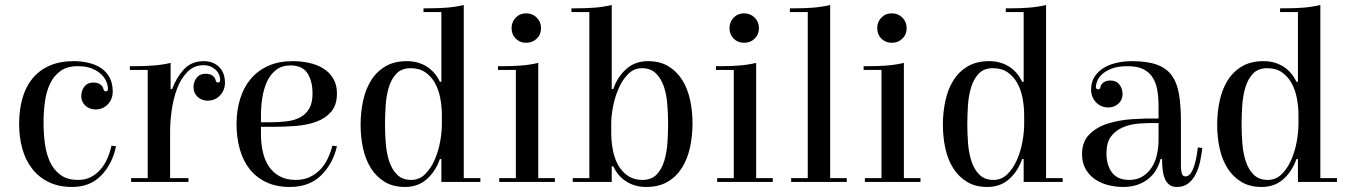

<svg xmlns="http://www.w3.org/2000/svg" viewBox="-20 -723 5366 763"><path d="M289 -460Q247 -460 220.5 -441Q194 -422 179 -390.5Q164 -359 158.5 -318.5Q153 -278 153 -236Q153 -193 158.5 -152Q164 -111 179 -79Q194 -47 221 -27.5Q248 -8 291 -8Q319 -8 340.5 -19Q362 -30 378.5 -48.5Q395 -67 406 -92Q417 -117 423 -144L441 -142Q427 -72 382.5 -26Q338 20 267 20Q214 20 174.5 1Q135 -18 108.5 -51.5Q82 -85 69 -131Q56 -177 56 -230Q56 -286 69 -332Q82 -378 109 -411Q136 -444 177 -462Q218 -480 273 -480Q305 -480 333.5 -473Q362 -466 383 -451.5Q404 -437 416 -414Q428 -391 428 -359Q428 -329 408.5 -308.5Q389 -288 359 -288Q336 -288 319.5 -303Q303 -318 303 -341Q303 -363 315.5 -379Q328 -395 351 -395Q368 -395 378.5 -387.5Q389 -380 391 -369Q393 -360 400 -360Q409 -360 409 -369Q409 -383 402.5 -399Q396 -415 381.5 -428.5Q367 -442 344.5 -451Q322 -460 289 -460Z M855 -404Q855 -430 835.5 -447Q816 -464 790 -464Q751 -464 725 -437.5Q699 -411 684 -371.5Q669 -332 662.5 -286Q656 -240 656 -201V-15H729V0H501V-15H567V-445H496V-460H517Q553 -460 588 -462.5Q623 -465 658 -473V-369H664Q681 -415 711 -447.5Q741 -480 790 -480Q827 -480 850.5 -457Q874 -434 874 -394Q874 -365 854.5 -344Q835 -323 805 -323Q782 -323 765.5 -338Q749 -353 749 -376Q749 -398 761.5 -414Q774 -430 797 -430Q814 -430 824.5 -422.5Q835 -415 837 -404Q839 -395 846 -395Q849 -395 852 -397Q855 -399 855 -404Z M1143 -480Q1177 -480 1209 -473Q1241 -466 1265.5 -450.5Q1290 -435 1304.5 -410.5Q1319 -386 1319 -352Q1319 -306 1296.5 -279.5Q1274 -253 1237.5 -239.5Q1201 -226 1155.5 -222.5Q1110 -219 1064 -219H1017V-190Q1017 -153 1024.5 -119.5Q1032 -86 1048.5 -61.5Q1065 -37 1091.5 -22.5Q1118 -8 1155 -8Q1186 -8 1210 -19Q1234 -30 1252 -48.5Q1270 -67 1282 -92Q1294 -117 1301 -144L1319 -142Q1303 -72 1256 -26Q1209 20 1132 20Q1078 20 1038 1Q998 -18 972 -51Q946 -84 933 -130Q920 -176 920 -230Q920 -285 934.5 -331Q949 -377 977 -410Q1005 -443 1046.5 -461.5Q1088 -480 1143 -480ZM1052 -237Q1089 -237 1120.5 -241Q1152 -245 1174.5 -257.5Q1197 -270 1209.5 -292.5Q1222 -315 1222 -352Q1222 -400 1202 -431.5Q1182 -463 1134 -463Q1100 -463 1077 -445Q1054 -427 1041 -398.5Q1028 -370 1022.5 -335Q1017 -300 1017 -265V-237Z M1734 0V-91H1728Q1711 -42 1676 -11Q1641 20 1590 20Q1542 20 1508.5 -0.5Q1475 -21 1453.5 -55.5Q1432 -90 1422.5 -134.5Q1413 -179 1413 -227Q1413 -277 1423 -323Q1433 -369 1455 -404Q1477 -439 1512 -459.5Q1547 -480 1597 -480Q1641 -480 1675 -459Q1709 -438 1728 -398H1734V-675H1663V-690H1684Q1720 -690 1754 -692.5Q1788 -695 1823 -703V-15H1889V0ZM1736 -265Q1736 -300 1729.5 -333.5Q1723 -367 1708.5 -393Q1694 -419 1670.5 -435.5Q1647 -452 1612 -452Q1576 -452 1555.5 -430.5Q1535 -409 1525 -375.5Q1515 -342 1512.5 -302.5Q1510 -263 1510 -227Q1510 -192 1513 -153.5Q1516 -115 1526.5 -82.5Q1537 -50 1558 -29Q1579 -8 1614 -8Q1646 -8 1669 -30.5Q1692 -53 1707 -87Q1722 -121 1729 -159.5Q1736 -198 1736 -229Z M2119 -15H2185V0H1964V-15H2030V-445H1959V-460H1980Q2016 -460 2050 -462.5Q2084 -465 2119 -473ZM2013 -611Q2013 -636 2029.5 -653Q2046 -670 2071 -670Q2096 -670 2113 -653Q2130 -636 2130 -611Q2130 -586 2113 -569.5Q2096 -553 2071 -553Q2046 -553 2029.5 -569.5Q2013 -586 2013 -611Z M2411 -369H2417Q2434 -418 2469 -449Q2504 -480 2555 -480Q2603 -480 2636.5 -459.5Q2670 -439 2691.5 -404.5Q2713 -370 2722.5 -325.5Q2732 -281 2732 -233Q2732 -183 2722 -137Q2712 -91 2690 -56Q2668 -21 2633 -0.5Q2598 20 2548 20Q2504 20 2470 -1Q2436 -22 2417 -62H2411V0H2256V-15H2322V-675H2251V-690H2272Q2308 -690 2342 -692.5Q2376 -695 2411 -703ZM2409 -195Q2409 -161 2415.5 -127Q2422 -93 2436.5 -67Q2451 -41 2475 -24.5Q2499 -8 2533 -8Q2569 -8 2589.5 -29.5Q2610 -51 2620 -84.5Q2630 -118 2632.5 -157.5Q2635 -197 2635 -233Q2635 -268 2632 -307Q2629 -346 2618.5 -378Q2608 -410 2587 -431Q2566 -452 2531 -452Q2500 -452 2477 -429.5Q2454 -407 2439 -373Q2424 -339 2416.5 -301Q2409 -263 2409 -231Z M2985 -15H3051V0H2830V-15H2896V-445H2825V-460H2846Q2882 -460 2916 -462.5Q2950 -465 2985 -473ZM2879 -611Q2879 -636 2895.5 -653Q2912 -670 2937 -670Q2962 -670 2979 -653Q2996 -636 2996 -611Q2996 -586 2979 -569.5Q2962 -553 2937 -553Q2912 -553 2895.5 -569.5Q2879 -586 2879 -611Z M3279 -15H3345V0H3124V-15H3190V-675H3119V-690H3140Q3176 -690 3210 -692.5Q3244 -695 3279 -703Z M3572 -15H3638V0H3417V-15H3483V-445H3412V-460H3433Q3469 -460 3503 -462.5Q3537 -465 3572 -473ZM3466 -611Q3466 -636 3482.5 -653Q3499 -670 3524 -670Q3549 -670 3566 -653Q3583 -636 3583 -611Q3583 -586 3566 -569.5Q3549 -553 3524 -553Q3499 -553 3482.5 -569.5Q3466 -586 3466 -611Z M4048 0V-91H4042Q4025 -42 3990 -11Q3955 20 3904 20Q3856 20 3822.5 -0.5Q3789 -21 3767.5 -55.5Q3746 -90 3736.5 -134.5Q3727 -179 3727 -227Q3727 -277 3737 -323Q3747 -369 3769 -404Q3791 -439 3826 -459.5Q3861 -480 3911 -480Q3955 -480 3989 -459Q4023 -438 4042 -398H4048V-675H3977V-690H3998Q4034 -690 4068 -692.5Q4102 -695 4137 -703V-15H4203V0ZM4050 -265Q4050 -300 4043.5 -333.5Q4037 -367 4022.5 -393Q4008 -419 3984.5 -435.5Q3961 -452 3926 -452Q3890 -452 3869.5 -430.5Q3849 -409 3839 -375.5Q3829 -342 3826.5 -302.5Q3824 -263 3824 -227Q3824 -192 3827 -153.5Q3830 -115 3840.5 -82.5Q3851 -50 3872 -29Q3893 -8 3928 -8Q3960 -8 3983 -30.5Q4006 -53 4021 -87Q4036 -121 4043 -159.5Q4050 -198 4050 -229Z M4477 -480Q4539 -480 4577.5 -466Q4616 -452 4637 -422.5Q4658 -393 4665.5 -347.5Q4673 -302 4673 -240V-63Q4673 -46 4676.5 -34Q4680 -22 4691 -22Q4710 -22 4722.5 -55Q4735 -88 4740 -137L4758 -135Q4755 -108 4749 -80.5Q4743 -53 4731.5 -30.5Q4720 -8 4702 6Q4684 20 4657 20Q4637 20 4625.5 10Q4614 0 4608 -15.5Q4602 -31 4600 -51Q4598 -71 4598 -91H4592Q4578 -37 4538.5 -8.5Q4499 20 4444 20Q4411 20 4381.5 12Q4352 4 4329.5 -12Q4307 -28 4293.5 -52.5Q4280 -77 4280 -110Q4280 -160 4309 -189Q4338 -218 4382.5 -232Q4427 -246 4480.5 -249.5Q4534 -253 4584 -252V-301Q4584 -338 4578.5 -367.5Q4573 -397 4559 -417.5Q4545 -438 4521.5 -449Q4498 -460 4461 -460Q4425 -460 4401 -451.5Q4377 -443 4362 -430Q4347 -417 4341 -402.5Q4335 -388 4335 -377Q4335 -372 4338 -370Q4341 -368 4344 -368Q4352 -368 4353 -377Q4355 -388 4365.5 -395.5Q4376 -403 4393 -403Q4416 -403 4428.5 -387Q4441 -371 4441 -349Q4441 -326 4424.5 -311Q4408 -296 4385 -296Q4355 -296 4335.5 -316.5Q4316 -337 4316 -367Q4316 -397 4330 -418.5Q4344 -440 4366.5 -453.5Q4389 -467 4418 -473.5Q4447 -480 4477 -480ZM4584 -234Q4544 -235 4506.5 -232Q4469 -229 4440 -216Q4411 -203 4394 -179Q4377 -155 4377 -114Q4377 -67 4399 -37.5Q4421 -8 4468 -8Q4498 -8 4520 -21.5Q4542 -35 4556.5 -57Q4571 -79 4577.5 -108Q4584 -137 4584 -167Z M5138 0V-91H5132Q5115 -42 5080 -11Q5045 20 4994 20Q4946 20 4912.5 -0.5Q4879 -21 4857.5 -55.5Q4836 -90 4826.5 -134.5Q4817 -179 4817 -227Q4817 -277 4827 -323Q4837 -369 4859 -404Q4881 -439 4916 -459.5Q4951 -480 5001 -480Q5045 -480 5079 -459Q5113 -438 5132 -398H5138V-675H5067V-690H5088Q5124 -690 5158 -692.5Q5192 -695 5227 -703V-15H5293V0ZM5140 -265Q5140 -300 5133.5 -333.5Q5127 -367 5112.5 -393Q5098 -419 5074.5 -435.5Q5051 -452 5016 -452Q4980 -452 4959.5 -430.5Q4939 -409 4929 -375.5Q4919 -342 4916.5 -302.5Q4914 -263 4914 -227Q4914 -192 4917 -153.5Q4920 -115 4930.5 -82.5Q4941 -50 4962 -29Q4983 -8 5018 -8Q5050 -8 5073 -30.5Q5096 -53 5111 -87Q5126 -121 5133 -159.5Q5140 -198 5140 -229Z"/></svg>

Font: Elsie
Style: Regular
Weight: 400
Designer: Alejandro Inler
Foundry: Alejandro Inler
Version: 1.001